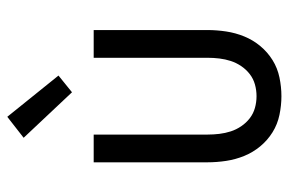

<svg xmlns="http://www.w3.org/2000/svg" viewBox="-156 -648 811 540"><g transform="rotate(-90 250.0 -377.5)"><path d="M250 8Q224 8 197.5 2.5Q171 -3 148.5 -17Q126 -31 109 -51.5Q92 -72 82 -96.5Q72 -121 68 -147.5Q64 -174 64 -200V-520H142V-200Q142 -183 144 -166.5Q146 -150 151 -134.5Q156 -119 165.5 -105Q175 -91 188 -81Q201 -71 217 -66.5Q233 -62 250 -62Q267 -62 283 -66.5Q299 -71 312 -81Q325 -91 334.5 -105Q344 -119 349 -134.5Q354 -150 356 -166.5Q358 -183 358 -200V-520H436V-200Q436 -174 432 -147.5Q428 -121 418 -96.5Q408 -72 391 -51.5Q374 -31 351.5 -17Q329 -3 302.5 2.5Q276 8 250 8ZM261 -581 133 -717 192 -763 308 -619Z"/></g></svg>

Font: HulyMono
Style: Regular
Weight: 400
Monospace: yes
Designer: Belleve Invis
Foundry: Belleve Invis
Version: Version 33.2.5; ttfautohint (v1.8.4)